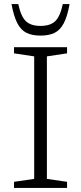

<svg xmlns="http://www.w3.org/2000/svg" viewBox="-20 -932 402 952"><path d="M312.5 -30.5V0H49.5V-30.5L149.5 -45V-652.5L49.5 -667.5V-698H312.5V-667.5L212.5 -652.5V-45ZM181 -803.5Q228.5 -803.5 253.2 -826.5Q278 -849.5 291.5 -912H325Q314 -850.5 296.2 -816.8Q278.5 -783 250.8 -769.2Q223 -755.5 181 -755.5Q139 -755.5 111.2 -769.2Q83.5 -783 66 -816.8Q48.5 -850.5 37 -912H70.5Q84 -849.5 108.8 -826.5Q133.5 -803.5 181 -803.5Z"/></svg>

Font: Newsreader 9pt Light
Style: Regular
Weight: 300
Designer: Hugues Gentile
Foundry: Production Type
Version: Version 1.003